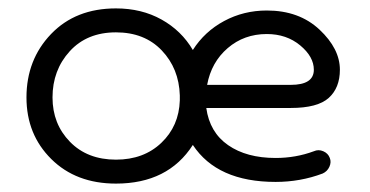

<svg xmlns="http://www.w3.org/2000/svg" viewBox="-20 -425 881 457"><path d="M636 8Q497 8 439 -80Q380 12 256 12Q161 12 102 -46.5Q43 -105 43 -193Q43 -283 101.5 -344Q160 -405 256 -405Q317 -405 364.5 -378.5Q412 -352 439 -306Q467 -350 513.5 -375Q560 -400 615 -400Q692 -400 740.5 -354.5Q789 -309 789 -259Q789 -216 762.5 -192Q736 -168 672 -168H471Q479 -110 523 -79.5Q567 -49 636 -49Q684 -49 727 -65Q738 -70 749.5 -65Q761 -60 765 -49Q769 -39 764 -28Q759 -17 748 -12Q695 8 636 8ZM256 -45Q322 -45 364 -85Q406 -125 408 -186V-198Q406 -262 365 -305Q324 -348 256 -348Q187 -348 146 -303Q105 -258 105 -193Q105 -130 146.5 -87.5Q188 -45 256 -45ZM615 -344Q561 -344 522 -310.5Q483 -277 473 -223H672Q727 -223 727 -259Q727 -290 694.5 -317Q662 -344 615 -344Z"/></svg>

Font: Hoogli Medium
Style: Regular
Weight: 500
Designer: Anand Singh Naorem
Foundry: Brand New Type
Version: Version 1.00 b007